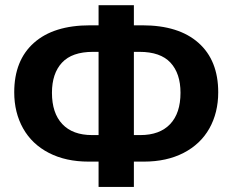

<svg xmlns="http://www.w3.org/2000/svg" viewBox="-20 -713 894 738"><path d="M673.8 -356.4Q673.8 -430.7 635.3 -472.2Q596.7 -513.7 516.1 -513.7H494.6V-193.8H519.5Q593.8 -193.8 633.8 -235.8Q673.8 -277.8 673.8 -356.4ZM358.9 5.4V-91.8H320.3Q232.9 -91.8 168 -125.2Q103 -158.7 68.8 -219.5Q34.7 -280.3 34.7 -358.4Q34.7 -481 110.4 -548.3Q186 -615.7 326.2 -615.7H358.9V-692.9H494.6V-615.7H527.3Q667 -615.7 742.9 -548.3Q818.8 -481 818.8 -358.4Q818.8 -279.8 784.7 -219.2Q750.5 -158.7 685.5 -125.2Q620.6 -91.8 533.2 -91.8H494.6V5.4ZM179.7 -356.4Q179.7 -278.3 219.5 -236.1Q259.3 -193.8 334 -193.8H358.9V-513.7H337.4Q256.8 -513.7 218.3 -472.2Q179.7 -430.7 179.7 -356.4Z"/></svg>

Font: Liberation Sans
Style: Bold
Weight: 700
Designer: Steve Matteson
Foundry: Ascender Corporation
Version: Version 2.1.5